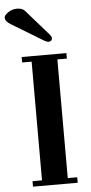

<svg xmlns="http://www.w3.org/2000/svg" viewBox="-87 -987 483 1023"><g transform="rotate(-5 154.0 -476.0)"><path d="M-24.9 -910.6Q-24.9 -922.4 -3.4 -937.3Q18.1 -952.1 44.4 -952.1Q72.8 -952.1 85.9 -937L207.5 -798.3Q216.3 -787.6 216.3 -779.3Q216.3 -772 211.2 -766.8Q206.1 -761.7 197.8 -761.7Q188 -761.7 174.8 -769.5L3.9 -873Q-24.9 -890.1 -24.9 -910.6ZM46.9 0V-29.3H97.7V-664.1H46.9V-693.4H286.1V-664.1H235.4V-29.3H286.1V0Z"/></g></svg>

Font: Monomachus
Style: Medium
Weight: 500
Designer: Alexey Kryukov
Version: Version 1.0